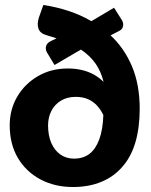

<svg xmlns="http://www.w3.org/2000/svg" viewBox="-20 -743 606 771"><path d="M273 8Q200 8 142.5 -22.5Q85 -53 52 -108.5Q19 -164 19 -240Q19 -303 49 -354.5Q79 -406 132 -437Q185 -468 252 -468Q282 -468 308 -462Q334 -456 356 -444Q378 -432 396 -414Q386 -455 364.5 -486.5Q343 -518 305 -544L199 -482L170 -530Q161 -544 165 -557.5Q169 -571 184 -578L207 -589Q197 -592 187 -595.5Q177 -599 166 -602Q141 -609 134.5 -628Q128 -647 136 -672L154 -723Q207 -715 255.5 -699Q304 -683 347 -658L438 -712L469 -663Q477 -650 474 -637Q471 -624 457 -618L424 -601Q479 -550 510 -476.5Q541 -403 541 -306Q541 -231 524 -172.5Q507 -114 472 -74Q438 -34 387.5 -13Q337 8 273 8ZM277 -106Q314 -106 339 -125Q364 -144 378.5 -183Q393 -222 395 -281Q385 -302 370 -318.5Q355 -335 334 -344.5Q313 -354 284 -354Q250 -354 225 -339Q200 -324 186.5 -298Q173 -272 173 -239Q173 -199 186 -169Q199 -139 222.5 -122.5Q246 -106 277 -106Z"/></svg>

Font: Aleo Black
Style: Regular
Weight: 900
Designer: Alessio Laiso
Foundry: Alessio Laiso
Version: Version 2.001;gftools[0.9.29]